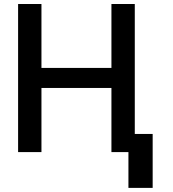

<svg xmlns="http://www.w3.org/2000/svg" viewBox="-20 -747 851 943"><path d="M183.6 -727.3V-413.4H527.3V-727.3H642V0H527.3V-315H183.6V0H68.9V-727.3ZM729.8 -89.1V175.8H610.8V-89.1Z"/></svg>

Font: Interface Medium
Style: Regular
Weight: 500
Designer: Rasmus Andersson
Foundry: rsms
Version: Version 1.8